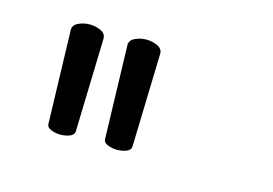

<svg xmlns="http://www.w3.org/2000/svg" viewBox="-48 -810 596 419"><g transform="rotate(15 250.0 -600.5)"><path d="M202 -703Q202 -714 214 -719.5Q226 -725 239 -725Q253 -725 264.5 -719.5Q276 -714 276 -703L270 -492Q270 -484 260.5 -480Q251 -476 239 -476Q228 -476 218 -480Q208 -484 208 -492ZM74 -703Q74 -714 86 -719.5Q98 -725 111 -725Q125 -725 136.5 -719.5Q148 -714 148 -703L142 -492Q142 -484 132.5 -480Q123 -476 111 -476Q100 -476 90 -480Q80 -484 80 -492Z"/></g></svg>

Font: Moon Stars Kai HW
Style: Regular
Weight: 400
Designer: GuiWonder
Version: Version 1.101